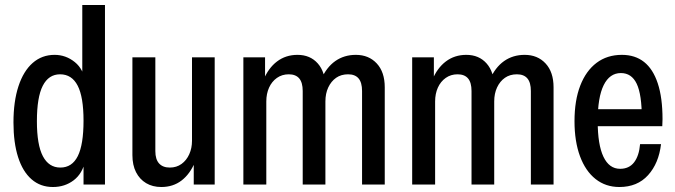

<svg xmlns="http://www.w3.org/2000/svg" viewBox="-20 -740 2708 770"><path d="M315 0V-102L322 -96Q311 -44 275.5 -17Q240 10 192 10Q142 10 106.5 -21Q71 -52 52.5 -110Q34 -168 34 -249Q34 -333 54 -394Q74 -455 111 -487.5Q148 -520 199 -520Q244 -520 280 -491Q316 -462 323 -407L310 -402V-720H401V0ZM222 -68Q269 -68 292 -114Q315 -160 315 -256Q315 -351 291.5 -396.5Q268 -442 221 -442Q175 -442 151.5 -396Q128 -350 128 -254Q128 -159 152 -113.5Q176 -68 222 -68Z M627 10Q592 10 566 -5.5Q540 -21 525.5 -49.5Q511 -78 511 -118V-510H603V-134Q603 -101 618 -84.5Q633 -68 661 -68Q688 -68 708 -82.5Q728 -97 739 -121.5Q750 -146 750 -175L762 -90Q742 -42 708 -16Q674 10 627 10ZM757 0V-93H750V-510H841V0Z M956 0V-510H1043V-414H1048V0ZM1194 0V-375Q1194 -409 1180 -425.5Q1166 -442 1138 -442Q1111 -442 1090.5 -427.5Q1070 -413 1059 -388.5Q1048 -364 1048 -333L1036 -418Q1056 -467 1091 -493.5Q1126 -520 1173 -520Q1224 -520 1254.5 -485.5Q1285 -451 1285 -390V0ZM1432 0V-375Q1432 -409 1418 -425.5Q1404 -442 1376 -442Q1348 -442 1328 -428Q1308 -414 1296.5 -389.5Q1285 -365 1285 -333L1267 -420Q1289 -470 1324.5 -495Q1360 -520 1407 -520Q1459 -520 1491 -485.5Q1523 -451 1523 -390V0Z M1633 0V-510H1720V-414H1725V0ZM1871 0V-375Q1871 -409 1857 -425.5Q1843 -442 1815 -442Q1788 -442 1767.5 -427.5Q1747 -413 1736 -388.5Q1725 -364 1725 -333L1713 -418Q1733 -467 1768 -493.5Q1803 -520 1850 -520Q1901 -520 1931.5 -485.5Q1962 -451 1962 -390V0ZM2109 0V-375Q2109 -409 2095 -425.5Q2081 -442 2053 -442Q2025 -442 2005 -428Q1985 -414 1973.5 -389.5Q1962 -365 1962 -333L1944 -420Q1966 -470 2001.5 -495Q2037 -520 2084 -520Q2136 -520 2168 -485.5Q2200 -451 2200 -390V0Z M2464 10Q2409 10 2368.5 -22Q2328 -54 2306 -113.5Q2284 -173 2284 -254Q2284 -337 2307 -396.5Q2330 -456 2372.5 -488Q2415 -520 2474 -520Q2527 -520 2563 -491.5Q2599 -463 2618 -405.5Q2637 -348 2637 -262Q2637 -255 2636.5 -247.5Q2636 -240 2636 -234H2342V-302H2582L2554 -265Q2554 -361 2533.5 -404Q2513 -447 2470 -447Q2425 -447 2401 -398.5Q2377 -350 2377 -254Q2377 -160 2400 -111.5Q2423 -63 2467 -63Q2503 -63 2523 -89Q2543 -115 2547 -162H2631Q2622 -85 2579 -37.5Q2536 10 2464 10Z"/></svg>

Font: Instrument Sans Condensed Medium
Style: Regular
Weight: 500
Width: 3
Designer: Rodrigo Fuenzalida
Foundry: fragTYPE
Version: Version 1.000;gftools[0.9.28]